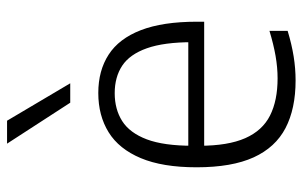

<svg xmlns="http://www.w3.org/2000/svg" viewBox="-177 -671 858 544"><g transform="rotate(-90 252.0 -399.0)"><path d="M296 9.5Q216 9.5 161.2 -19Q106.5 -47.5 78.2 -109.2Q50 -171 50 -271Q50 -367.5 76 -429.2Q102 -491 149.2 -520.2Q196.5 -549.5 260.5 -549.5Q324 -549.5 369.2 -520.2Q414.5 -491 438.5 -429Q462.5 -367 462.5 -270V-249.5H81.5V-294.5H420L404.5 -282Q404.5 -363.5 387.2 -412Q370 -460.5 337.8 -481.8Q305.5 -503 260 -503Q214.5 -503 181 -481.8Q147.5 -460.5 129.2 -412.2Q111 -364 111 -282V-263Q111 -182 132.5 -133.2Q154 -84.5 196.5 -63Q239 -41.5 302 -41.5Q332.5 -41.5 365.5 -47.2Q398.5 -53 436.5 -64.5V-13Q398.5 -1.5 364.2 4Q330 9.5 296 9.5ZM233 -629 117 -808H182L288 -629Z"/></g></svg>

Font: Encode Sans Condensed Thin Light
Style: Regular
Weight: 300
Version: Version 3.002